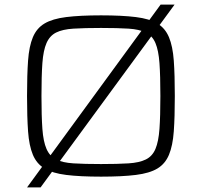

<svg xmlns="http://www.w3.org/2000/svg" viewBox="-20 -763 881 838"><path d="M98 55 681 -743H742L157 55ZM421 8Q329 8 269 0.5Q209 -7 174.5 -27.5Q140 -48 123.5 -87.5Q107 -127 102.5 -189.5Q98 -252 98 -344Q98 -436 102.5 -498.5Q107 -561 123.5 -600.5Q140 -640 174.5 -660.5Q209 -681 269 -688.5Q329 -696 421 -696Q513 -696 573 -688.5Q633 -681 667 -660.5Q701 -640 717.5 -600.5Q734 -561 738.5 -498.5Q743 -436 743 -344Q743 -252 738.5 -189.5Q734 -127 717.5 -87.5Q701 -48 667 -27.5Q633 -7 573 0.5Q513 8 421 8ZM421 -47Q494 -47 541 -50Q588 -53 616.5 -67Q645 -81 658.5 -113Q672 -145 676 -200.5Q680 -256 680 -344Q680 -432 676 -487.5Q672 -543 658.5 -575Q645 -607 616.5 -621Q588 -635 541 -638Q494 -641 421 -641Q348 -641 300.5 -638Q253 -635 225 -621Q197 -607 183 -575Q169 -543 165 -487.5Q161 -432 161 -344Q161 -256 165 -200.5Q169 -145 183 -113Q197 -81 225 -67Q253 -53 300.5 -50Q348 -47 421 -47Z"/></svg>

Font: Saira Expanded Light
Style: Regular
Weight: 300
Width: 7
Designer: Hector Gatti with collaboration of the Omnibus-Type team
Foundry: Omnibus-Type
Version: Version 1.101